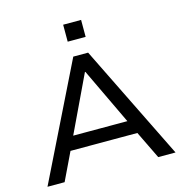

<svg xmlns="http://www.w3.org/2000/svg" viewBox="-127 -1020 1086 1137"><g transform="rotate(-15 416.0 -451.5)"><path d="M24 0 371 -705H462L809 0H703L606 -200L656 -170H175L225 -200L129 0ZM414 -599 239 -231 210 -253H621L592 -231L417 -599ZM362 -799V-903H472V-799Z"/></g></svg>

Font: Nunito Sans 10pt SemiExpanded Medium
Style: Regular
Weight: 500
Width: 6
Designer: Vernon Adams
Foundry: Vernon Adams
Version: Version 3.101;gftools[0.9.27]